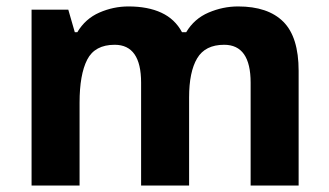

<svg xmlns="http://www.w3.org/2000/svg" viewBox="-20 -576 1022 596"><path d="M719 -556Q812 -556 859.5 -508.5Q907 -461 907 -356V0H758V-319.4Q758 -437 675.8 -437Q617 -437 592 -395Q567 -353 567 -273.5V0H418V-319.4Q418 -437 336 -437Q274.3 -437 250.6 -390.7Q227 -344.4 227 -257.4V0H78V-546H192L212.2 -476H220Q245 -518 288.5 -537Q332 -556 378.7 -556Q439 -556 481 -536.5Q523 -517 545 -476H558Q583 -518 627.5 -537Q672 -556 719 -556Z"/></svg>

Font: Noto Sans Bassa Vah
Style: Regular
Weight: 400
Designer: Monotype Design Team
Foundry: Monotype Imaging Inc.
Version: Version 2.002